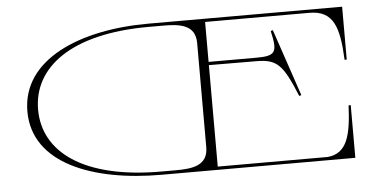

<svg xmlns="http://www.w3.org/2000/svg" viewBox="-49 -793 1769 886"><g transform="rotate(-5 835.5 -350.0)"><path d="M1410 -685C1523 -685 1546 -605 1553 -455H1563V-700H665C348 -700 74 -586 74 -345C74 -103 348 0 665 0H1563V-244H1553C1547 -106 1527 -23 1436 -15H927V-485L1148 -484C1244 -484 1270 -453 1330 -307L1340 -310L1235 -620L1225 -617C1248 -517 1239 -500 1148 -500H927V-685ZM882 -591V-109C882 -23 809 -15 732 -15H665C303 -15 124 -154 124 -349C124 -544 305 -685 665 -685H732C809 -685 882 -677 882 -591Z"/></g></svg>

Font: Sprat Extended Thin
Style: Regular
Weight: 100
Width: 9
Designer: Ethan Nakache
Foundry: Collletttivo
Version: Version 2.000;Glyphs 3.2 (3217)